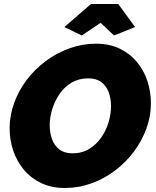

<svg xmlns="http://www.w3.org/2000/svg" viewBox="-20 -932 778 958"><path d="M303 6Q237 6 185.5 -18.5Q134 -43 99 -85Q64 -127 46 -180.5Q28 -234 28 -292Q28 -356 50.5 -418Q73 -480 113.5 -533.5Q154 -587 208.5 -627.5Q263 -668 327 -691Q391 -714 460 -714Q526 -714 577 -689.5Q628 -665 663 -623Q698 -581 715.5 -527.5Q733 -474 733 -416Q733 -352 710.5 -290.5Q688 -229 648 -175.5Q608 -122 554 -81Q500 -40 436 -17Q372 6 303 6ZM341 -167Q389 -167 425 -189Q461 -211 485.5 -246.5Q510 -282 522 -323Q534 -364 534 -403Q534 -440 522.5 -471.5Q511 -503 486 -522Q461 -541 420 -541Q373 -541 337 -519.5Q301 -498 277 -463Q253 -428 240.5 -387Q228 -346 228 -307Q228 -270 239.5 -238Q251 -206 276 -186.5Q301 -167 341 -167ZM301 -797 434 -912H570L654 -797L549 -755L482 -818L388 -755Z"/></svg>

Font: Raleway Thin Black
Style: Italic
Weight: 900
Italic angle: -12°
Version: Version 4.026